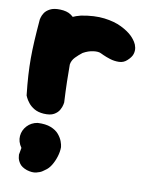

<svg xmlns="http://www.w3.org/2000/svg" viewBox="-87 -564 714 909"><g transform="rotate(10 270.0 -109.5)"><path d="M123 -40Q98 -38 84.5 -54.5Q71 -71 65.5 -93.5Q60 -116 59 -133.5Q58 -151 58 -151Q50 -184 47.5 -203Q45 -222 46 -232.5Q47 -243 48.5 -250Q50 -257 50 -266Q54 -325 79 -371.5Q104 -418 144 -448Q184 -478 230 -489Q293 -501 341.5 -495Q390 -489 424.5 -472Q459 -455 479 -435Q479 -435 485 -428.5Q491 -422 498.5 -410.5Q506 -399 509 -384Q512 -369 507 -353Q502 -337 483 -320Q467 -305 444.5 -304.5Q422 -304 401.5 -310.5Q381 -317 367 -323.5Q353 -330 353 -330Q341 -336 317 -333Q293 -330 268 -316Q251 -303 236 -287.5Q221 -272 218 -252Q216 -231 214 -212Q212 -193 211 -175Q210 -157 210 -137Q210 -117 211 -93Q211 -93 204 -81Q197 -69 178 -56.5Q159 -44 123 -40ZM136 -1Q109 -3 91 -13.5Q73 -24 62 -38Q51 -52 46.5 -62Q42 -72 42 -72Q36 -126 33.5 -168Q31 -210 31 -248.5Q31 -287 33.5 -332Q36 -377 41 -437Q41 -437 43.5 -447Q46 -457 54 -469.5Q62 -482 80 -491.5Q98 -501 128 -500Q161 -499 180 -486Q199 -473 208.5 -456.5Q218 -440 221 -427.5Q224 -415 224 -415Q221 -367 219.5 -328Q218 -289 218 -251Q218 -213 219 -169.5Q220 -126 223 -70Q223 -70 221 -59Q219 -48 211 -33.5Q203 -19 185.5 -9Q168 1 136 -1ZM105 276Q79 267 68.5 251.5Q58 236 56.5 223Q55 210 55 210L61 177Q42 150 44.5 122Q47 94 66.5 73Q86 52 116 47Q155 45 180 55Q205 65 218.5 81Q232 97 238 113Q244 129 245 141Q245 163 237.5 187Q230 211 218 230.5Q206 250 190 260Q190 260 179.5 267.5Q169 275 150 279.5Q131 284 105 276Z"/></g></svg>

Font: Sour Gummy Black
Style: Regular
Weight: 900
Designer: Stefie Justprince
Foundry: Eifetstype
Version: Version 1.000